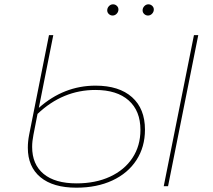

<svg xmlns="http://www.w3.org/2000/svg" viewBox="-20 -863 988 890"><path d="M652 -262Q652 -182 612.5 -121Q573 -60 501 -26.5Q429 7 334 7Q226 7 167.5 -41.5Q109 -90 109 -178Q109 -207 115 -238L207 -700H227L160 -363Q276 -466 423 -466Q532 -466 592 -412.5Q652 -359 652 -262ZM899 -700 759 0H739L879 -700ZM631 -261Q631 -349 576.5 -397.5Q522 -446 422 -446Q271 -446 154 -335L135 -238Q129 -208 129 -182Q129 -101 182 -57Q235 -13 335 -13Q423 -13 490 -44Q557 -75 594 -131Q631 -187 631 -261ZM477 -815Q477 -826 485 -834.5Q493 -843 504 -843Q514 -843 521.5 -836Q529 -829 529 -819Q529 -808 521 -799.5Q513 -791 502 -791Q492 -791 484.5 -798Q477 -805 477 -815ZM641 -815Q641 -826 649 -834.5Q657 -843 668 -843Q678 -843 685.5 -836Q693 -829 693 -819Q693 -808 685 -799.5Q677 -791 666 -791Q656 -791 648.5 -798Q641 -805 641 -815Z"/></svg>

Font: Montserrat Alternates Thin
Style: Italic
Weight: 250
Italic angle: -11.3°
Designer: Julieta Ulanovsky
Foundry: Julieta Ulanovsky
Version: Version 7.200